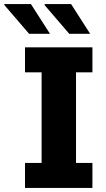

<svg xmlns="http://www.w3.org/2000/svg" viewBox="-75 -917 518 937"><path d="M47 0V-122H128V-564H47V-686H376V-564H296V-122H376V0ZM263 -752 141 -894 146 -897H272L365 -752ZM67 -752 -55 -894 -53 -897H76L169 -752Z"/></svg>

Font: Chivo Medium
Style: Bold
Weight: 700
Version: Version 2.002